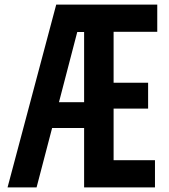

<svg xmlns="http://www.w3.org/2000/svg" viewBox="-20 -820 740 840"><path d="M348 0V-260H208L140 0H13L226 -800H668V-681H477V-458H628V-345H477V-119H658V0ZM348 -680H318L238 -373H348Z"/></svg>

Font: Martian Mono Medium
Style: Regular
Weight: 500
Monospace: yes
Designer: Roman Shamin
Foundry: Evil Martians
Version: Version 1.000; ttfautohint (v1.8.4.7-5d5b)